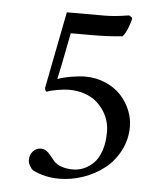

<svg xmlns="http://www.w3.org/2000/svg" viewBox="-48 -673 629 721"><g transform="rotate(5 266.0 -312.0)"><path d="M265.6 -385.7Q307.1 -385.7 342.5 -370.4Q377.9 -355 400.9 -330.3Q423.8 -305.7 436.5 -274.9Q449.2 -244.1 449.2 -212.9Q449.2 -164.6 427.7 -122.8Q406.2 -81.1 371.1 -53.5Q335.9 -25.9 291.5 -10.5Q247.1 4.9 201.2 4.9Q146.5 4.9 101.6 -17.6Q95.7 -21.5 88.9 -33Q82 -44.4 82 -54.7Q82 -75.2 94.2 -88.4Q106.4 -101.6 123 -101.6Q135.3 -101.6 144.5 -95.2Q153.8 -88.9 164.1 -75.4Q174.3 -62 177.7 -58.6Q202.1 -34.2 250 -34.2Q270.5 -34.2 290 -42.2Q309.6 -50.3 326.9 -67.1Q344.2 -84 354.7 -114.5Q365.2 -145 365.2 -185.5Q365.2 -204.6 360.1 -224.1Q355 -243.7 342.8 -262.9Q330.6 -282.2 313 -297.4Q295.4 -312.5 268.6 -321.8Q241.7 -331.1 209 -331.1Q192.4 -331.1 165.3 -326.4Q138.2 -321.8 127 -316.4Q124 -316.4 121.6 -320.8Q119.1 -325.2 119.1 -330.1Q171.9 -599.6 175.8 -620.1H320.3Q337.9 -620.1 360.4 -622.3Q382.8 -624.5 396.5 -627L410.2 -628.9Q411.6 -627.9 414.3 -626.2Q417 -624.5 418.2 -623.8Q419.4 -623 420.7 -621.6Q421.9 -620.1 421.9 -618.2Q421.9 -610.8 412.8 -586.4Q403.8 -562 392.6 -548.8Q337.9 -543 279.3 -543H197.3Q193.4 -523.4 186.3 -486.8Q179.2 -450.2 173.3 -420.9Q167.5 -391.6 162.1 -367.2Q181.6 -375 213.1 -380.4Q244.6 -385.7 265.6 -385.7Z"/></g></svg>

Font: Amiri Quran
Style: Regular
Weight: 400
Designer: Khaled Hosny
Version: Version 000.105